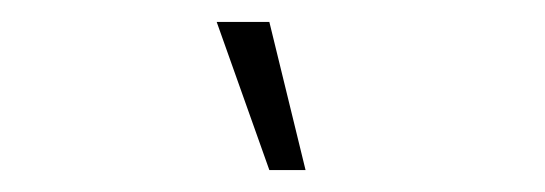

<svg xmlns="http://www.w3.org/2000/svg" viewBox="-20 -965 497 175"><path d="M225.5 -945H177.5L225.5 -810H258.5Z"/></svg>

Font: Hauora
Style: Regular
Weight: 400
Designer: Wayne Shih
Foundry: WCYS
Version: Version 1.001